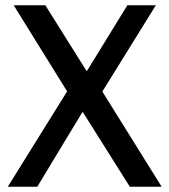

<svg xmlns="http://www.w3.org/2000/svg" viewBox="-20 -706 640 726"><path d="M9.5 0 233.8 -360.5 31.8 -686H151.5L307 -438H309L461.5 -686H569.2L367 -359.8L591.2 0H470.8L293.8 -281.2H291L121 0Z"/></svg>

Font: Chivo Mono Medium
Style: Regular
Weight: 500
Monospace: yes
Designer: Hector Gatti
Foundry: Omnibus-Type
Version: Version 1.008